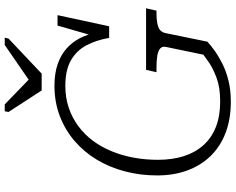

<svg xmlns="http://www.w3.org/2000/svg" viewBox="-112 -866 995 811"><g transform="rotate(-90 385.5 -460.5)"><path d="M409 -782H480L628 -922L632 -938H601L427 -818H474L350 -938H321L318 -922ZM116 -291Q116 -344 125 -393Q134 -442 152 -486Q170 -530 196.5 -565.5Q223 -601 258 -627Q293 -653 335.5 -667.5Q378 -682 428 -682Q495 -682 536 -658.5Q577 -635 599 -594Q621 -553 631 -497H680L727 -715H683L635 -548L654 -546Q647 -587 630 -620Q613 -653 586 -677Q559 -701 520 -714.5Q481 -728 429 -728Q360 -728 301 -705.5Q242 -683 195.5 -643Q149 -603 116.5 -549Q84 -495 67 -430Q50 -365 50 -294Q50 -223 71.5 -165.5Q93 -108 133.5 -67Q174 -26 231.5 -4.5Q289 17 361 17Q411 17 451 7Q491 -3 522.5 -19Q554 -35 577 -51.5Q600 -68 615 -82L651 -258Q656 -282 677.5 -289.5Q699 -297 734 -297H746L756 -341H496L486 -297H506Q536 -297 556 -293.5Q576 -290 586 -281.5Q596 -273 593 -258L560 -99Q551 -92 526.5 -75Q502 -58 461.5 -43Q421 -28 363 -28Q301 -28 255 -46Q209 -64 178 -98.5Q147 -133 131.5 -181.5Q116 -230 116 -291Z"/></g></svg>

Font: Roboto Serif ExtraLight
Style: Italic
Weight: 250
Italic angle: -10°
Designer: Greg Gazdowicz
Foundry: Commercial Type
Version: Version 1.008